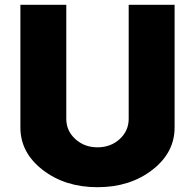

<svg xmlns="http://www.w3.org/2000/svg" viewBox="-20 -770 812 800"><path d="M65 -238.8V-750H256.2V-275Q256.2 -225 293.8 -190.6Q331.2 -156.2 386.2 -156.2Q441.2 -156.2 478.8 -190.6Q516.2 -225 516.2 -275V-750H707.5V-238.8Q707.5 -133.8 614.4 -61.9Q521.2 10 386.2 10Q251.2 10 158.1 -61.9Q65 -133.8 65 -238.8Z"/></svg>

Font: Now Black
Style: Regular
Weight: 900
Designer: Alfredo Marco Pradil
Foundry: Alfredo Marco Pradil
Version: Version 1.002;PS 001.002;hotconv 1.0.88;makeotf.lib2.5.64775